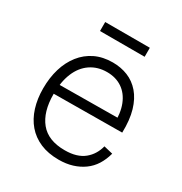

<svg xmlns="http://www.w3.org/2000/svg" viewBox="-162 -793 874 924"><g transform="rotate(30 275.0 -331.0)"><path d="M294 12Q235 12 191 -7Q147 -26 117.5 -60.5Q88 -95 73 -143Q58 -191 58 -248Q58 -308 73 -358Q88 -408 117.5 -445.5Q147 -483 189.5 -503.5Q232 -524 287 -524Q332 -524 370.5 -508.5Q409 -493 437.5 -460Q466 -427 481 -376Q496 -325 494 -254L92 -251V-302L457 -305L439 -263Q442 -331 424 -376.5Q406 -422 370.5 -446Q335 -470 286 -470Q234 -470 195 -443.5Q156 -417 135.5 -367.5Q115 -318 115 -249Q115 -151 159.5 -96.5Q204 -42 296 -42Q331 -42 357.5 -50Q384 -58 403 -73.5Q422 -89 434.5 -109.5Q447 -130 453 -154L503 -142Q493 -105 475 -76.5Q457 -48 430 -28.5Q403 -9 369 1.5Q335 12 294 12ZM157 -624V-674H405V-624Z"/></g></svg>

Font: Bricolage Grotesque ExtraLight
Style: Regular
Weight: 250
Designer: Mathieu Triay
Foundry: Atelier Triay
Version: Version 1.000;gftools[0.9.30]